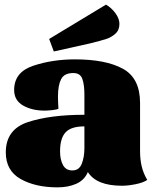

<svg xmlns="http://www.w3.org/2000/svg" viewBox="-20 -786 662 828"><path d="M5 0ZM228 22Q133 22 69 -14Q5 -50 5 -129Q5 -228 100.5 -259.5Q196 -291 344 -291V-378Q344 -421 335 -446Q326 -471 296 -471Q257 -471 243.5 -444.5Q230 -418 230 -370Q230 -351 232 -317Q224 -313 204.5 -311Q185 -309 172 -309Q118 -309 79.5 -331Q41 -353 41 -398Q41 -475 123.5 -502.5Q206 -530 303 -530Q436 -530 510 -489.5Q584 -449 584 -342V-134Q584 -99 591 -69Q598 -39 615 -10Q597 2 564.5 8.5Q532 15 506 15Q396 15 359 -44Q344 -9 309 6.5Q274 22 228 22ZM344 -148V-241Q287 -241 263 -215.5Q239 -190 239 -133Q239 -98 251.5 -74.5Q264 -51 292 -51Q321 -51 332.5 -79.5Q344 -108 344 -148ZM437 -766Q460 -753 477.5 -729.5Q495 -706 495 -683Q495 -656 477.5 -640.5Q460 -625 438.5 -618Q417 -611 369 -599L212 -564L192 -618Z"/></svg>

Font: Sansita Black
Style: Regular
Weight: 900
Designer: Pablo Cosgaya
Foundry: Omnibus-Type
Version: Version 1.006; ttfautohint (v1.5)